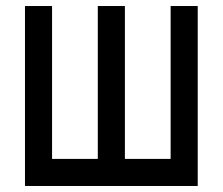

<svg xmlns="http://www.w3.org/2000/svg" viewBox="-20 -618 740 638"><path d="M63 0V-598H153V-90H305V-598H395V-90H547V-598H637V0Z"/></svg>

Font: Martian Mono Light
Style: Regular
Weight: 300
Monospace: yes
Designer: Roman Shamin
Foundry: Evil Martians
Version: Version 1.000; ttfautohint (v1.8.4.7-5d5b)